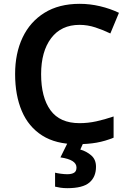

<svg xmlns="http://www.w3.org/2000/svg" viewBox="-20 -744 675 1004"><path d="M396 -614Q300 -614 247.5 -544.5Q195 -475 195 -356Q195 -235 244 -167.5Q293 -100 396 -100Q440 -100 483.5 -109.5Q527 -119 574 -135V-24Q530 -6 485 2Q440 10 382 10Q272 10 200.5 -35.5Q129 -81 94 -163.5Q59 -246 59 -357Q59 -465 98 -547.5Q137 -630 212.5 -677Q288 -724 397 -724Q450 -724 503 -711.5Q556 -699 602 -677L557 -569Q520 -587 479 -600.5Q438 -614 396 -614ZM482 128Q482 181 447.5 210.5Q413 240 332 240Q312 240 296 237.5Q280 235 268 232V159Q280 162 298.5 164.5Q317 167 332 167Q354 167 367 159.5Q380 152 380 132Q380 91 296 79L335 0H417L400 38Q432 47 457 68.5Q482 90 482 128Z"/></svg>

Font: Noto Sans Sora Sompeng Semi
Style: Bold
Weight: 700
Designer: Monotype Design Team. David Williams.
Foundry: Monotype Imaging Inc.
Version: Version 2.101; ttfautohint (v1.8.4.7-5d5b)